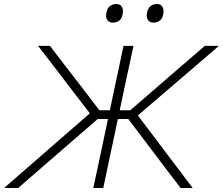

<svg xmlns="http://www.w3.org/2000/svg" viewBox="-38 -943 1118 963"><path d="M-17.5 0Q17.5 -30.5 62.5 -69.8Q107.5 -109 154.8 -150.2Q202 -191.5 243.5 -227.5L412.5 -374.5L320.5 -494.5Q280 -547.5 238.5 -601.8Q197 -656 153 -713H212.5Q257.5 -654 291.8 -609.5Q326 -565 361 -520L460.5 -390H513L531 -475.5Q545 -541 557 -597Q569 -653 581.5 -713H631.5Q618.5 -653 606.5 -597Q594.5 -541 580.5 -475.5L562.5 -390H615.5L763.5 -518Q817.5 -564.5 869.2 -609.5Q921 -654.5 989.5 -713H1060Q993.5 -655.5 930.8 -601.8Q868 -548 805.5 -494.5L653.5 -364L757.5 -226.5Q784.5 -190.5 815.5 -149.5Q846.5 -108.5 876 -69.5Q905.5 -30.5 928.5 0H868Q826 -54.5 790.5 -101.2Q755 -148 721 -193.5L605.5 -346H553L530 -236.5Q516 -171.5 504.2 -115.8Q492.5 -60 480 0H430Q443 -60 454.8 -115.8Q466.5 -171.5 480.5 -236.5L503.5 -346H452L280 -197Q225.5 -149.5 170.5 -102Q115.5 -54.5 53 0ZM731 -829.5Q713 -829.5 703.8 -843.2Q694.5 -857 699.5 -880Q704.5 -903.5 718.2 -913.2Q732 -923 749.5 -923Q768.5 -923 776.8 -909Q785 -895 781 -872Q776.5 -849 763 -839.2Q749.5 -829.5 731 -829.5ZM527 -829.5Q509.5 -829.5 500 -843.2Q490.5 -857 496 -880Q500.5 -903.5 514.5 -913.2Q528.5 -923 546 -923Q564.5 -923 573 -909Q581.5 -895 577 -872Q573 -849 559.5 -839.2Q546 -829.5 527 -829.5Z"/></svg>

Font: Commissioner ExtraLight
Style: Italic
Weight: 200
Italic angle: -12°
Designer: Kostas Bartsokas
Foundry: Kostas Bartsokas
Version: Version 1.000; ttfautohint (v1.8.3)